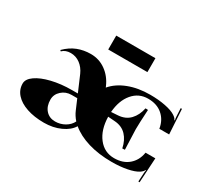

<svg xmlns="http://www.w3.org/2000/svg" viewBox="-134 -893 1260 1150"><g transform="rotate(30 496.5 -318.5)"><path d="M643.8 -568.2H372.8V-664.3H643.8ZM347 -249.1 300.3 -358Q284.1 -394.7 255 -416.3Q226 -437.9 190.1 -437.9Q153.8 -437.9 132 -416.1L125.9 -422.2Q163.5 -459.8 205.9 -476.4Q248.3 -493 297.2 -493Q354.5 -493 400.3 -460.2Q446.2 -427.4 470.7 -371.5L474.2 -363.2Q513.1 -409.1 578.5 -434.2Q643.8 -459.4 726.8 -459.4Q784.5 -459.4 831.9 -450Q879.4 -440.6 904.3 -424.4Q923.5 -411.7 927.4 -399.5L930.9 -400.3Q927.9 -410.8 927.4 -424.8L924.4 -480.8L933.1 -481.2L943.2 -309.9H875.4L875 -312.5Q865.8 -366.7 827.4 -399.7Q788.9 -432.7 728.1 -432.7Q663.9 -432.7 622.4 -383.5Q580.9 -334.4 574.7 -252.6L621.1 -255.7Q671.3 -259.2 701.7 -291.1Q732.1 -323 742.6 -374.6L760.1 -373.7Q754.4 -276.7 754.4 -237.3L759.6 -97.9L742.1 -97Q731.6 -148.6 701.5 -180.5Q671.3 -212.4 621.1 -215.9L573.9 -219.4Q576 -130.2 618.2 -76Q660.4 -21.9 728.1 -21.9Q788.9 -21.9 827.4 -54.9Q865.8 -87.8 875 -142L875.4 -144.7H943.2L933.1 26.7L924.4 26.2L927.4 -29.7Q927.9 -43.7 930.9 -54.2L927.4 -55.1Q923.5 -42.8 904.3 -30.2Q879.4 -14 831.9 -4.6Q784.5 4.8 726.8 4.8Q636.4 4.8 563.8 -17Q491.3 -38.9 444.1 -78.7Q421.8 -41.5 371.1 -18.6Q320.4 4.4 257.9 4.4Q190.6 4.4 138.8 -13.1Q87 -30.6 58.8 -62.3Q30.6 -94 30.6 -135.5Q30.6 -166.5 67.5 -192.5Q104.5 -218.5 167.8 -233.8Q231.2 -249.1 305.9 -249.1ZM358 -222.9H319.1Q279.3 -222.9 251.1 -197.3Q222.9 -171.8 222.9 -135.5Q222.9 -90.5 247.4 -62.9Q271.9 -35.4 312.1 -35.4Q347.9 -35.4 378.3 -52.9Q408.7 -70.4 422.6 -99.2Q399.9 -124.6 387.2 -154.7Z"/></g></svg>

Font: Wabroye
Style: Medium
Weight: 500
Designer: gluk
Foundry: gluk
Version: Version 0.14